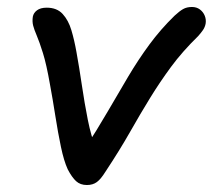

<svg xmlns="http://www.w3.org/2000/svg" viewBox="-20 -520 610 550"><path d="M229 10Q210 10 198 -1Q186 -12 174 -35Q163 -59 154.5 -99.5Q146 -140 138.5 -188Q131 -236 123 -279Q113 -336 103 -368Q93 -400 85.5 -417.5Q78 -435 75 -446.5Q72 -458 74 -472Q76 -483 86 -490.5Q96 -498 114 -498Q143 -498 159.5 -480Q176 -462 184.5 -433.5Q193 -405 199 -371Q207 -327 214.5 -276Q222 -225 231.5 -177Q241 -129 256 -92L221 -91Q258 -148 288.5 -200.5Q319 -253 347.5 -301Q376 -349 408 -392.5Q440 -436 480 -475Q494 -488 504.5 -494Q515 -500 530 -500Q543 -500 552.5 -493Q562 -486 566.5 -475Q571 -464 569 -452Q567 -442 561.5 -434Q556 -426 548 -417Q502 -372 470 -328.5Q438 -285 410 -239.5Q382 -194 352.5 -142Q323 -90 282 -28Q269 -7 257.5 1.5Q246 10 229 10Z"/></svg>

Font: Shantell Sans
Style: Italic
Weight: 400
Italic angle: -11°
Designer: Stephen Nixon, Anya Danilova, Shantell Martin
Foundry: Arrow Type
Version: Version 1.011;[c5ecc13dd]